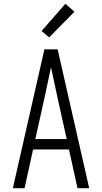

<svg xmlns="http://www.w3.org/2000/svg" viewBox="-20 -996 540 1016"><path d="M48 0 215 -735H285L452 0H390L345 -205H155L110 0ZM333 -260 282 -490Q274 -528 266 -565.5Q258 -603 250 -640Q242 -603 234 -565.5Q226 -528 218 -490L167 -260ZM240 -798 200 -832 326 -976 374 -934Z"/></svg>

Font: Iosevka SS04 Light
Style: Regular
Weight: 300
Monospace: yes
Designer: Belleve Invis
Foundry: Belleve Invis
Version: Version 19.0.0; ttfautohint (v1.8.4)